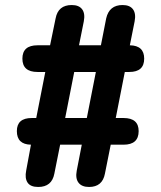

<svg xmlns="http://www.w3.org/2000/svg" viewBox="-20 -734 640 763"><path d="M239 -265H325L361 -448H275ZM132 9Q101 9 89.5 -8.5Q78 -26 84 -56L103 -159Q47 -160 47 -213Q47 -265 106 -265H124L160 -448H129Q69 -448 69 -501Q69 -554 129 -554H179L201 -661Q211 -714 265 -714Q294 -714 306.5 -697Q319 -680 313 -649L294 -554H381L402 -661Q414 -714 467 -714Q496 -714 508.5 -697Q521 -680 515 -649L496 -554Q553 -553 553 -501Q553 -448 494 -448H476L440 -265H471Q531 -265 531 -213Q531 -159 471 -159H420L397 -44Q387 9 334 9Q305 9 292 -8Q279 -25 285 -56L305 -159H219L196 -44Q186 9 132 9Z"/></svg>

Font: Chiron GoRound TC H
Style: Regular
Weight: 900
Designer: Ryoko NISHIZUKA 西塚涼子 (kana, bopomofo & ideographs); Paul D. Hunt (Latin, Greek & Cyrillic); Sandoll Communications 산돌커뮤니
Foundry: Adobe
Version: Version 1.000;hotconv 1.1.1;makeotfexe 2.6.0